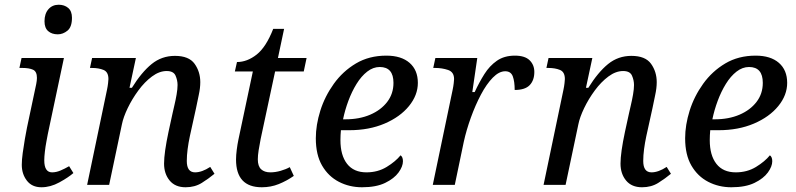

<svg xmlns="http://www.w3.org/2000/svg" viewBox="-20 -781 3364 811"><path d="M224 -636Q199 -636 183.5 -649.5Q168 -663 168 -691Q168 -723 184.5 -742Q201 -761 228 -761Q252 -761 268 -747.5Q284 -734 284 -706Q284 -667 265 -651.5Q246 -636 224 -636ZM155 10Q115 10 93.5 -18Q72 -46 72 -85Q72 -106 76 -135Q80 -164 85 -193.5Q90 -223 94 -242L133 -426Q136 -441 136 -452Q136 -479 119.5 -486.5Q103 -494 75 -494H62L71 -536H250L182 -215Q180 -204 176 -183Q172 -162 169.5 -140Q167 -118 167 -104Q167 -53 200 -53Q217 -53 235 -60.5Q253 -68 272 -79L290 -50Q268 -31 230.5 -10.5Q193 10 155 10Z M764 10Q720 10 696.5 -18.5Q673 -47 673 -90Q673 -136 692 -225L709 -303Q712 -317 717 -338Q722 -359 726 -382Q730 -405 730 -422Q730 -442 721.5 -461.5Q713 -481 684 -481Q653 -481 622 -458Q591 -435 564.5 -399Q538 -363 519.5 -324.5Q501 -286 495 -256L441 0H348L432 -402Q435 -416 436.5 -429.5Q438 -443 438 -447Q438 -477 417.5 -485.5Q397 -494 368 -494H360L369 -536H554L527 -410H537Q578 -476 620.5 -510.5Q663 -545 719 -545Q778 -545 802 -511.5Q826 -478 826 -434Q826 -409 819.5 -379.5Q813 -350 808 -324L782 -206Q776 -178 772.5 -151Q769 -124 769 -101Q769 -53 804 -53Q833 -53 868 -76L886 -47Q862 -27 832.5 -8.5Q803 10 764 10Z M1086 10Q977 10 977 -107Q977 -125 980 -148.5Q983 -172 987 -191L1048 -479H972L981 -519Q1024 -519 1064 -550.5Q1104 -582 1134 -659H1180L1154 -536H1275L1263 -479H1142L1081 -194Q1076 -169 1072.5 -146.5Q1069 -124 1069 -108Q1069 -79 1083 -66Q1097 -53 1122 -53Q1143 -53 1165.5 -59.5Q1188 -66 1204 -75L1221 -38Q1191 -17 1157.5 -3.5Q1124 10 1086 10Z M1509 10Q1456 10 1411.5 -13Q1367 -36 1340.5 -81.5Q1314 -127 1314 -197Q1314 -253 1333 -313.5Q1352 -374 1390 -427Q1428 -480 1483.5 -513Q1539 -546 1612 -546Q1675 -546 1710 -515.5Q1745 -485 1745 -431Q1745 -379 1707.5 -333Q1670 -287 1604.5 -259Q1539 -231 1455 -231H1420Q1419 -220 1418.5 -209.5Q1418 -199 1418 -189Q1418 -125 1446 -89Q1474 -53 1528 -53Q1576 -53 1613.5 -76Q1651 -99 1672 -125Q1682 -118 1682 -100Q1682 -78 1663.5 -52.5Q1645 -27 1607 -8.5Q1569 10 1509 10ZM1439 -277Q1498 -277 1543.5 -296.5Q1589 -316 1615.5 -350.5Q1642 -385 1642 -431Q1642 -498 1584 -498Q1556 -498 1531 -478.5Q1506 -459 1486 -426.5Q1466 -394 1451.5 -355Q1437 -316 1429 -277Z M1892 -402Q1895 -416 1896.5 -429.5Q1898 -443 1898 -447Q1898 -477 1872.5 -485.5Q1847 -494 1818 -494H1810L1819 -536H1996L1975 -392H1985Q2004 -433 2026 -468Q2048 -503 2079 -524.5Q2110 -546 2155 -546Q2197 -546 2217 -526.5Q2237 -507 2237 -477Q2237 -442 2217.5 -421.5Q2198 -401 2154 -401Q2154 -437 2146 -458.5Q2138 -480 2114 -480Q2088 -480 2061.5 -453Q2035 -426 2011.5 -381.5Q1988 -337 1969 -284.5Q1950 -232 1939 -182L1901 0H1808Z M2692 10Q2648 10 2624.5 -18.5Q2601 -47 2601 -90Q2601 -136 2620 -225L2637 -303Q2640 -317 2645 -338Q2650 -359 2654 -382Q2658 -405 2658 -422Q2658 -442 2649.5 -461.5Q2641 -481 2612 -481Q2581 -481 2550 -458Q2519 -435 2492.5 -399Q2466 -363 2447.5 -324.5Q2429 -286 2423 -256L2369 0H2276L2360 -402Q2363 -416 2364.5 -429.5Q2366 -443 2366 -447Q2366 -477 2345.5 -485.5Q2325 -494 2296 -494H2288L2297 -536H2482L2455 -410H2465Q2506 -476 2548.5 -510.5Q2591 -545 2647 -545Q2706 -545 2730 -511.5Q2754 -478 2754 -434Q2754 -409 2747.5 -379.5Q2741 -350 2736 -324L2710 -206Q2704 -178 2700.5 -151Q2697 -124 2697 -101Q2697 -53 2732 -53Q2761 -53 2796 -76L2814 -47Q2790 -27 2760.5 -8.5Q2731 10 2692 10Z M3069 10Q3016 10 2971.5 -13Q2927 -36 2900.5 -81.5Q2874 -127 2874 -197Q2874 -253 2893 -313.5Q2912 -374 2950 -427Q2988 -480 3043.5 -513Q3099 -546 3172 -546Q3235 -546 3270 -515.5Q3305 -485 3305 -431Q3305 -379 3267.5 -333Q3230 -287 3164.5 -259Q3099 -231 3015 -231H2980Q2979 -220 2978.5 -209.5Q2978 -199 2978 -189Q2978 -125 3006 -89Q3034 -53 3088 -53Q3136 -53 3173.5 -76Q3211 -99 3232 -125Q3242 -118 3242 -100Q3242 -78 3223.5 -52.5Q3205 -27 3167 -8.5Q3129 10 3069 10ZM2999 -277Q3058 -277 3103.5 -296.5Q3149 -316 3175.5 -350.5Q3202 -385 3202 -431Q3202 -498 3144 -498Q3116 -498 3091 -478.5Q3066 -459 3046 -426.5Q3026 -394 3011.5 -355Q2997 -316 2989 -277Z"/></svg>

Font: NotoSerif-Italic
Style: Regular
Weight: 400
Italic angle: -12°
Designer: Monotype Design Team
Foundry: Monotype Imaging Inc.
Version: Version 2.007; ttfautohint (v1.8) -l 8 -r 50 -G 200 -x 14 -D